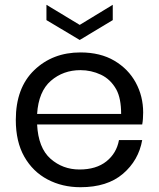

<svg xmlns="http://www.w3.org/2000/svg" viewBox="-20 -775 664 802"><path d="M46 0ZM46 0ZM316 7Q240 7 178.5 -25.5Q117 -58 81.5 -120.5Q46 -183 46 -274Q46 -408 123 -482Q200 -556 316 -556Q399 -556 457.5 -521.5Q516 -487 547 -430Q578 -373 578 -305Q578 -276 574 -255H135Q140 -157 191 -112Q242 -67 312 -67Q382 -67 424.5 -101Q467 -135 477 -190H574Q559 -105 493.5 -49Q428 7 316 7ZM486 -299Q486 -364 466 -401Q442 -444 401.5 -463Q361 -482 316 -482Q244 -482 192.5 -437.5Q141 -393 135 -299ZM313 -608 174 -691V-755L313 -671L451 -755V-691Z"/></svg>

Font: Ulagadi Sans
Style: Regular
Weight: 400
Designer: Ninad Kale (Devanagari), Jonny Pinhorn (Latin)
Foundry: Indian Type Foundry
Version: Version 3.01;March 29, 2020;FontCreator 12.0.0.2522 64-bit; 